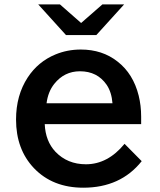

<svg xmlns="http://www.w3.org/2000/svg" viewBox="-20 -811 730 876"><path d="M281.2 -650.9 154.3 -791H253.4L350.1 -706.1L447.3 -791H546.4L419.4 -650.9ZM624 -244.6H184.1Q187.5 -167 232.9 -118.7Q287.6 -61.5 372.1 -61.5Q471.7 -61.5 548.3 -154.8L626.5 -75.7Q530.3 45.4 359.9 45.4Q220.2 45.4 134.8 -43.9Q53.2 -129.9 53.2 -265.6Q53.2 -376 106.4 -457.5Q153.8 -529.8 232.9 -562.5Q287.1 -585 348.6 -585Q446.8 -585 516.1 -530.3Q587.9 -474.6 612.8 -374.5Q624 -329.1 624 -278.8ZM493.2 -339.8Q489.3 -390.1 466.8 -423.8Q424.3 -485.8 344.7 -485.8Q273.4 -485.8 227.5 -428.2Q199.2 -392.6 192.4 -339.8Z"/></svg>

Font: FORM UDPGothic
Style: Bold
Weight: 700
Foundry: Pronama LLC
Version: Version 1.051